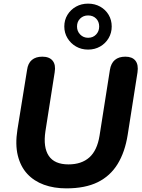

<svg xmlns="http://www.w3.org/2000/svg" viewBox="-20 -1026 783 1057"><path d="M345 11Q277 11 222 -9Q167 -29 130 -69Q93 -109 78 -170Q63 -231 76 -313L129 -641Q134 -678 155.5 -696Q177 -714 213 -714Q252 -714 270 -691.5Q288 -669 281 -628L230 -303Q217 -215 248.5 -168Q280 -121 357 -121Q429 -121 472 -159.5Q515 -198 528 -279L585 -641Q591 -678 612.5 -696Q634 -714 670 -714Q708 -714 725.5 -692Q743 -670 737 -628L683 -284Q668 -189 627.5 -123Q587 -57 518 -23Q449 11 345 11ZM465 -753Q428 -753 398.5 -770Q369 -787 351.5 -816Q334 -845 334 -880Q334 -916 351.5 -944.5Q369 -973 398.5 -989.5Q428 -1006 465 -1006Q502 -1006 531.5 -989.5Q561 -973 578 -944.5Q595 -916 595 -880Q595 -845 578 -816Q561 -787 531.5 -770Q502 -753 465 -753ZM465 -818Q492 -818 509 -836Q526 -854 526 -880Q526 -907 509 -924Q492 -941 465 -941Q439 -941 421.5 -924Q404 -907 404 -880Q404 -854 421.5 -836Q439 -818 465 -818Z"/></svg>

Font: Nunito ExtraLight ExtraBold
Style: Italic
Weight: 800
Italic angle: -9°
Version: Version 3.602